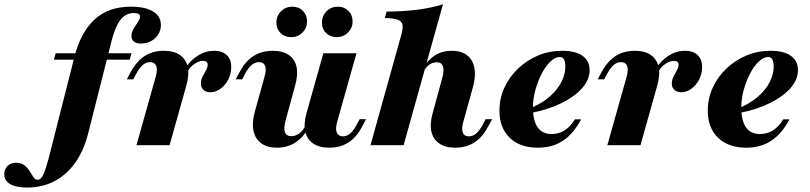

<svg xmlns="http://www.w3.org/2000/svg" viewBox="-205 -661 3688 874"><path d="M-82.3 192.7Q-132.3 192.7 -158.9 177Q-185.5 161.3 -185.5 132.3Q-185.5 108.9 -170.6 94.4Q-155.6 79.8 -130.6 79.8Q-108.1 79.8 -93.5 91.5Q-79 103.2 -69.8 118.5Q-60.5 133.9 -52.4 145.6Q-44.4 157.3 -33.9 157.3Q-18.5 157.3 -7.3 132.3Q4 107.3 16.1 61.3L133.9 -402.4Q162.1 -513.7 225.4 -572.2Q288.7 -630.6 391.1 -630.6Q455.6 -630.6 491.5 -608.9Q527.4 -587.1 527.4 -547.6Q527.4 -512.1 501.2 -487.5Q475 -462.9 436.3 -462.9Q415.3 -462.9 404.4 -471.8Q393.5 -480.6 393.5 -496.8Q393.5 -514.5 403.2 -530.6Q412.9 -546.8 422.6 -560.5Q432.3 -574.2 432.3 -586.3Q432.3 -601.6 404.8 -601.6Q367.7 -601.6 344 -571.4Q320.2 -541.1 304.8 -482.3L196 -52.4Q176.6 24.2 137.9 79Q99.2 133.9 43.5 163.3Q-12.1 192.7 -82.3 192.7ZM40.3 -389.5 48.4 -418.5H393.5L385.5 -389.5Z M416.1 0 504 -312.1Q512.9 -344.4 506 -361.3Q499.2 -378.2 477.4 -378.2Q460.5 -378.2 445.6 -365.7Q430.6 -353.2 416.1 -326.6L401.6 -300H372.6L390.3 -333.9Q408.1 -366.1 430.2 -387.5Q452.4 -408.9 479.8 -419.4Q507.3 -429.8 540.3 -429.8Q586.3 -429.8 613.7 -410.9Q641.1 -391.9 649.2 -356.9Q657.3 -321.8 643.5 -272.6L566.9 0ZM752.4 -241.1Q733.1 -241.1 721.4 -251.6Q709.7 -262.1 709.7 -280.6Q709.7 -297.6 717.3 -312.5Q725 -327.4 732.7 -341.1Q740.3 -354.8 740.3 -366.1Q740.3 -383.9 719.4 -383.9Q701.6 -383.9 681.5 -371Q661.3 -358.1 648.4 -334.7L635.5 -346.8Q661.3 -386.3 696 -408.1Q730.6 -429.8 770.2 -429.8Q806.5 -429.8 827 -410.5Q847.6 -391.1 847.6 -355.6Q847.6 -325.8 834.3 -299.6Q821 -273.4 799.2 -257.3Q777.4 -241.1 752.4 -241.1Z M1055.6 11.3Q1011.3 11.3 983.9 -8.9Q956.5 -29 948.8 -66.5Q941.1 -104 955.6 -154.8L999.2 -312.1Q1008.1 -343.5 1001.6 -360.9Q995.2 -378.2 973.4 -378.2Q956.5 -378.2 941.1 -365.7Q925.8 -353.2 911.3 -326.6L897.6 -300H867.7L886.3 -333.9Q903.2 -366.1 925.4 -387.5Q947.6 -408.9 975.4 -419.4Q1003.2 -429.8 1036.3 -429.8Q1081.5 -429.8 1109.3 -410.9Q1137.1 -391.9 1144.8 -356.9Q1152.4 -321.8 1138.7 -272.6L1095.2 -112.9Q1085.5 -77.4 1091.9 -59.3Q1098.4 -41.1 1121 -41.1Q1140.3 -41.1 1157.3 -53.6Q1174.2 -66.1 1187.1 -91.1L1199.2 -78.2Q1174.2 -33.9 1137.9 -11.3Q1101.6 11.3 1055.6 11.3ZM1293.5 11.3Q1248.4 11.3 1220.6 -7.7Q1192.7 -26.6 1184.7 -61.7Q1176.6 -96.8 1190.3 -146L1266.9 -418.5H1417.7L1329.8 -106.5Q1321 -74.2 1328.2 -57.3Q1335.5 -40.3 1356.5 -40.3Q1374.2 -40.3 1389.1 -53.2Q1404 -66.1 1417.7 -91.9L1432.3 -118.5H1461.3L1443.5 -84.7Q1426.6 -52.4 1404.4 -31Q1382.3 -9.7 1354.8 0.8Q1327.4 11.3 1293.5 11.3ZM1327.4 -491.9Q1298.4 -491.9 1279.4 -510.5Q1260.5 -529 1260.5 -557.3Q1260.5 -588.7 1281.5 -609.7Q1302.4 -630.6 1333.1 -630.6Q1362.1 -630.6 1381 -611.7Q1400 -592.7 1400 -563.7Q1400 -533.9 1379 -512.9Q1358.1 -491.9 1327.4 -491.9ZM1120.2 -491.9Q1091.1 -491.9 1072.2 -510.5Q1053.2 -529 1053.2 -557.3Q1053.2 -588.7 1074.2 -609.7Q1095.2 -630.6 1125.8 -630.6Q1154.8 -630.6 1173.8 -611.7Q1192.7 -592.7 1192.7 -563.7Q1192.7 -533.9 1171.8 -512.9Q1150.8 -491.9 1120.2 -491.9Z M1481.5 0 1621 -500Q1629.8 -530.6 1627.4 -547.2Q1625 -563.7 1606 -571Q1587.1 -578.2 1546.8 -579L1554.8 -608.1Q1633.9 -608.9 1696 -616.9Q1758.1 -625 1811.3 -641.1L1632.3 0ZM1867.7 11.3Q1822.6 11.3 1794.8 -7.7Q1766.9 -26.6 1758.9 -61.7Q1750.8 -96.8 1764.5 -146L1808.1 -305.6Q1817.7 -341.1 1811.3 -359.3Q1804.8 -377.4 1782.3 -377.4Q1765.3 -377.4 1750.4 -367.3Q1735.5 -357.3 1724.2 -337.1L1719.4 -349.2Q1742.7 -388.7 1775.4 -409.3Q1808.1 -429.8 1851.6 -429.8Q1916.9 -429.8 1942.7 -384.7Q1968.5 -339.5 1947.6 -263.7L1904 -106.5Q1895.2 -75 1901.6 -57.7Q1908.1 -40.3 1929.8 -40.3Q1947.6 -40.3 1962.5 -53.2Q1977.4 -66.1 1991.9 -91.9L2005.6 -118.5H2035.5L2016.9 -84.7Q2000 -52.4 1977.8 -31Q1955.6 -9.7 1928.2 0.8Q1900.8 11.3 1867.7 11.3Z M2243.5 11.3Q2162.1 11.3 2115.3 -33.9Q2068.5 -79 2068.5 -157.3Q2068.5 -212.9 2091.1 -262.1Q2113.7 -311.3 2153.6 -349.2Q2193.5 -387.1 2244.8 -408.5Q2296 -429.8 2354 -429.8Q2414.5 -429.8 2446.8 -406.9Q2479 -383.9 2479 -341.9Q2479 -299.2 2446.4 -261.3Q2413.7 -223.4 2354.8 -193.5Q2296 -163.7 2216.9 -147.6V-171.8Q2265.3 -192.7 2299.2 -223Q2333.1 -253.2 2350.8 -288.3Q2368.5 -323.4 2368.5 -357.3Q2368.5 -379.8 2362.1 -390.7Q2355.6 -401.6 2343.5 -401.6Q2322.6 -401.6 2300.8 -381Q2279 -360.5 2261.3 -326.6Q2243.5 -292.7 2232.3 -252Q2221 -211.3 2221 -171.8Q2221 -112.1 2242.3 -81.5Q2263.7 -50.8 2305.6 -50.8Q2338.7 -50.8 2364.9 -67.3Q2391.1 -83.9 2412.1 -117.7H2440.3Q2406.5 -53.2 2358.5 -21Q2310.5 11.3 2243.5 11.3Z M2559.7 0 2647.6 -312.1Q2656.5 -344.4 2649.6 -361.3Q2642.7 -378.2 2621 -378.2Q2604 -378.2 2589.1 -365.7Q2574.2 -353.2 2559.7 -326.6L2545.2 -300H2516.1L2533.9 -333.9Q2551.6 -366.1 2573.8 -387.5Q2596 -408.9 2623.4 -419.4Q2650.8 -429.8 2683.9 -429.8Q2729.8 -429.8 2757.3 -410.9Q2784.7 -391.9 2792.7 -356.9Q2800.8 -321.8 2787.1 -272.6L2710.5 0ZM2896 -241.1Q2876.6 -241.1 2864.9 -251.6Q2853.2 -262.1 2853.2 -280.6Q2853.2 -297.6 2860.9 -312.5Q2868.5 -327.4 2876.2 -341.1Q2883.9 -354.8 2883.9 -366.1Q2883.9 -383.9 2862.9 -383.9Q2845.2 -383.9 2825 -371Q2804.8 -358.1 2791.9 -334.7L2779 -346.8Q2804.8 -386.3 2839.5 -408.1Q2874.2 -429.8 2913.7 -429.8Q2950 -429.8 2970.6 -410.5Q2991.1 -391.1 2991.1 -355.6Q2991.1 -325.8 2977.8 -299.6Q2964.5 -273.4 2942.7 -257.3Q2921 -241.1 2896 -241.1Z M3191.9 11.3Q3110.5 11.3 3063.7 -33.9Q3016.9 -79 3016.9 -157.3Q3016.9 -212.9 3039.5 -262.1Q3062.1 -311.3 3102 -349.2Q3141.9 -387.1 3193.1 -408.5Q3244.4 -429.8 3302.4 -429.8Q3362.9 -429.8 3395.2 -406.9Q3427.4 -383.9 3427.4 -341.9Q3427.4 -299.2 3394.8 -261.3Q3362.1 -223.4 3303.2 -193.5Q3244.4 -163.7 3165.3 -147.6V-171.8Q3213.7 -192.7 3247.6 -223Q3281.5 -253.2 3299.2 -288.3Q3316.9 -323.4 3316.9 -357.3Q3316.9 -379.8 3310.5 -390.7Q3304 -401.6 3291.9 -401.6Q3271 -401.6 3249.2 -381Q3227.4 -360.5 3209.7 -326.6Q3191.9 -292.7 3180.6 -252Q3169.4 -211.3 3169.4 -171.8Q3169.4 -112.1 3190.7 -81.5Q3212.1 -50.8 3254 -50.8Q3287.1 -50.8 3313.3 -67.3Q3339.5 -83.9 3360.5 -117.7H3388.7Q3354.8 -53.2 3306.9 -21Q3258.9 11.3 3191.9 11.3Z"/></svg>

Font: Playfair 5pt SemiExpanded Light Black
Style: Italic
Weight: 900
Italic angle: -15.6°
Version: Version 2.001;gftools[0.9.30]